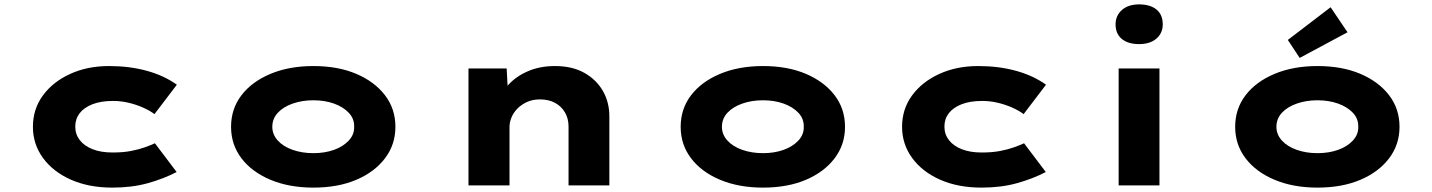

<svg xmlns="http://www.w3.org/2000/svg" viewBox="-20 -845 6528 875"><path d="M492 10Q385 10 303.5 -26Q222 -62 176 -125Q130 -188 130 -267Q130 -348 175.5 -410Q221 -472 299.5 -508Q378 -544 477 -544Q570 -544 648.5 -522.5Q727 -501 786 -459L684 -325Q661 -342 630 -355.5Q599 -369 565 -377Q531 -385 495 -385Q440 -385 401.5 -370Q363 -355 343 -329Q323 -303 323 -268Q323 -233 343.5 -206.5Q364 -180 402 -165Q440 -150 493 -150Q541 -150 577 -157Q613 -164 639.5 -173.5Q666 -183 686 -192L785 -61Q725 -30 653 -10Q581 10 492 10Z M1408 10Q1298 10 1213 -25.5Q1128 -61 1080.5 -123.5Q1033 -186 1033 -267Q1033 -349 1080.5 -411Q1128 -473 1213 -508.5Q1298 -544 1408 -544Q1520 -544 1603.5 -508.5Q1687 -473 1734.5 -411Q1782 -349 1782 -267Q1782 -186 1734.5 -123.5Q1687 -61 1603.5 -25.5Q1520 10 1408 10ZM1408 -147Q1460 -147 1502 -162Q1544 -177 1569.5 -204.5Q1595 -232 1594 -267Q1595 -304 1569.5 -331Q1544 -358 1502 -373Q1460 -388 1408 -388Q1357 -388 1314 -373Q1271 -358 1246 -331Q1221 -304 1221 -267Q1221 -232 1246 -204.5Q1271 -177 1314 -162Q1357 -147 1408 -147Z M2115 0V-533H2289L2297 -385L2248 -373Q2261 -418 2295.5 -457Q2330 -496 2385 -520Q2440 -544 2509 -544Q2588 -544 2643 -513Q2698 -482 2727.5 -430.5Q2757 -379 2757 -315V0H2571V-269Q2571 -305 2554.5 -333Q2538 -361 2509 -376.5Q2480 -392 2441 -392Q2406 -392 2380 -379.5Q2354 -367 2336.5 -348.5Q2319 -330 2310.5 -308.5Q2302 -287 2302 -267V0H2209Q2162 0 2138.5 0Q2115 0 2115 0Z M3457 10Q3347 10 3262 -25.5Q3177 -61 3129.5 -123.5Q3082 -186 3082 -267Q3082 -349 3129.5 -411Q3177 -473 3262 -508.5Q3347 -544 3457 -544Q3569 -544 3652.5 -508.5Q3736 -473 3783.5 -411Q3831 -349 3831 -267Q3831 -186 3783.5 -123.5Q3736 -61 3652.5 -25.5Q3569 10 3457 10ZM3457 -147Q3509 -147 3551 -162Q3593 -177 3618.5 -204.5Q3644 -232 3643 -267Q3644 -304 3618.5 -331Q3593 -358 3551 -373Q3509 -388 3457 -388Q3406 -388 3363 -373Q3320 -358 3295 -331Q3270 -304 3270 -267Q3270 -232 3295 -204.5Q3320 -177 3363 -162Q3406 -147 3457 -147Z M4453 10Q4346 10 4264.5 -26Q4183 -62 4137 -125Q4091 -188 4091 -267Q4091 -348 4136.5 -410Q4182 -472 4260.5 -508Q4339 -544 4438 -544Q4531 -544 4609.5 -522.5Q4688 -501 4747 -459L4645 -325Q4622 -342 4591 -355.5Q4560 -369 4526 -377Q4492 -385 4456 -385Q4401 -385 4362.5 -370Q4324 -355 4304 -329Q4284 -303 4284 -268Q4284 -233 4304.5 -206.5Q4325 -180 4363 -165Q4401 -150 4454 -150Q4502 -150 4538 -157Q4574 -164 4600.5 -173.5Q4627 -183 4647 -192L4746 -61Q4686 -30 4614 -10Q4542 10 4453 10Z M5078 0V-533H5264V0ZM5171 -644Q5121 -644 5092.5 -667.5Q5064 -691 5064 -734Q5064 -774 5093 -799.5Q5122 -825 5171 -825Q5222 -825 5250.5 -801.5Q5279 -778 5279 -734Q5279 -694 5250 -669Q5221 -644 5171 -644Z M5984 10Q5874 10 5789 -25.5Q5704 -61 5656.5 -123.5Q5609 -186 5609 -267Q5609 -349 5656.5 -411Q5704 -473 5789 -508.5Q5874 -544 5984 -544Q6096 -544 6179.5 -508.5Q6263 -473 6310.5 -411Q6358 -349 6358 -267Q6358 -186 6310.5 -123.5Q6263 -61 6179.5 -25.5Q6096 10 5984 10ZM5984 -147Q6036 -147 6078 -162Q6120 -177 6145.5 -204.5Q6171 -232 6170 -267Q6171 -304 6145.5 -331Q6120 -358 6078 -373Q6036 -388 5984 -388Q5933 -388 5890 -373Q5847 -358 5822 -331Q5797 -304 5797 -267Q5797 -232 5822 -204.5Q5847 -177 5890 -162Q5933 -147 5984 -147ZM5903 -581 5849 -663 6044 -812 6121 -698Z"/></svg>

Font: Lexend Zetta ExtraBold
Style: Regular
Weight: 800
Designer: Bonnie Shaver-Troup, Thomas Jockin
Foundry: Lexend
Version: Version 1.007